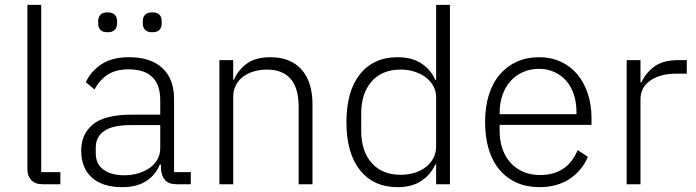

<svg xmlns="http://www.w3.org/2000/svg" viewBox="-20 -760 2869 792"><path d="M156 0Q125 0 109 -17Q93 -34 93 -62V-740H150V-50H229V0Z M709 0Q676 0 661 -17Q646 -34 644 -63V-81H639Q622 -38 583 -13Q544 12 484 12Q403 12 359 -27.5Q315 -67 315 -139Q315 -207 363.5 -247Q412 -287 523 -287H641V-347Q641 -474 510 -474Q459 -474 425 -452.5Q391 -431 370 -391L334 -421Q355 -466 398.5 -495Q442 -524 512 -524Q602 -524 650 -479Q698 -434 698 -353V-50H767V0ZM492 -37Q523 -37 550 -45Q577 -53 597.5 -67.5Q618 -82 629.5 -102.5Q641 -123 641 -149V-244H521Q444 -244 409.5 -219.5Q375 -195 375 -152V-128Q375 -83 407 -60Q439 -37 492 -37ZM424 -627Q403 -627 394 -637Q385 -647 385 -663V-673Q385 -689 394 -699Q403 -709 424 -709Q444 -709 453.5 -699Q463 -689 463 -673V-663Q463 -647 453.5 -637Q444 -627 424 -627ZM608 -627Q588 -627 578.5 -637Q569 -647 569 -663V-673Q569 -689 578.5 -699Q588 -709 608 -709Q629 -709 638 -699Q647 -689 647 -673V-663Q647 -647 638 -637Q629 -627 608 -627Z M885 0V-512H942V-431H945Q962 -471 998 -497.5Q1034 -524 1096 -524Q1178 -524 1223.5 -473.5Q1269 -423 1269 -329V0H1212V-319Q1212 -397 1178.5 -435Q1145 -473 1081 -473Q1054 -473 1029 -466Q1004 -459 984.5 -445Q965 -431 953.5 -409.5Q942 -388 942 -360V0Z M1779 -82H1776Q1756 -39 1717.5 -13.5Q1679 12 1620 12Q1521 12 1465 -58Q1409 -128 1409 -256Q1409 -384 1465 -454Q1521 -524 1620 -524Q1679 -524 1718 -498.5Q1757 -473 1776 -430H1779V-740H1836V0H1779ZM1633 -39Q1663 -39 1689.5 -47Q1716 -55 1736 -70.5Q1756 -86 1767.5 -107.5Q1779 -129 1779 -156V-359Q1779 -384 1767.5 -405Q1756 -426 1736 -441Q1716 -456 1689.5 -464.5Q1663 -473 1633 -473Q1556 -473 1513 -424Q1470 -375 1470 -292V-220Q1470 -137 1513 -88Q1556 -39 1633 -39Z M2205 12Q2154 12 2112.5 -6Q2071 -24 2041.5 -58.5Q2012 -93 1996.5 -143Q1981 -193 1981 -256Q1981 -319 1996.5 -368.5Q2012 -418 2041.5 -452.5Q2071 -487 2112 -505.5Q2153 -524 2204 -524Q2253 -524 2293 -505.5Q2333 -487 2361 -454Q2389 -421 2404.5 -374.5Q2420 -328 2420 -272V-245H2041V-220Q2041 -180 2052.5 -146.5Q2064 -113 2085.5 -89Q2107 -65 2138 -51.5Q2169 -38 2208 -38Q2320 -38 2363 -141L2405 -113Q2381 -56 2329.5 -22Q2278 12 2205 12ZM2204 -476Q2167 -476 2137 -462.5Q2107 -449 2085.5 -425Q2064 -401 2052.5 -367.5Q2041 -334 2041 -294V-289H2358V-297Q2358 -337 2347 -370.5Q2336 -404 2315.5 -427Q2295 -450 2266.5 -463Q2238 -476 2204 -476Z M2565 0V-512H2622V-420H2626Q2641 -456 2677 -484Q2713 -512 2779 -512H2813V-456H2768Q2704 -456 2663 -428Q2622 -400 2622 -350V0Z"/></svg>

Font: IBM Plex Sans Devanagari Light
Style: Regular
Weight: 300
Designer: Mike Abbink, Paul van der Laan, Pieter van Rosmalen, Erin McLaughlin
Foundry: Bold Monday
Version: Version 1.1